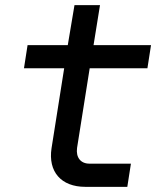

<svg xmlns="http://www.w3.org/2000/svg" viewBox="-20 -725 640 745"><path d="M311 0H474L488 -90H327C293 -90 274 -114 279 -151L328 -460H552L566 -550H343L368 -705H269L243 -550H87L73 -460H229L180 -150C166 -59 217 0 311 0Z"/></svg>

Font: JetBrains Mono Medium
Style: Italic
Weight: 436
Italic angle: -9°
Monospace: yes
Designer: Philipp Nurullin, Konstantin Bulenkov
Foundry: JetBrains
Version: Version 2.305